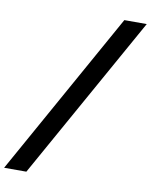

<svg xmlns="http://www.w3.org/2000/svg" viewBox="-168 -813 861 1097"><g transform="rotate(10 263.0 -265.0)"><path d="M-67 210 463 -740H593L62 210Z"/></g></svg>

Font: Georama Extra Expanded SemiBold
Style: Italic
Weight: 600
Width: 8
Italic angle: -9°
Designer: Jean-Baptiste Levee
Foundry: Production Type
Version: Version 1.000